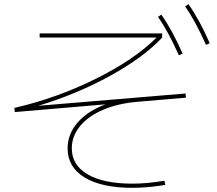

<svg xmlns="http://www.w3.org/2000/svg" viewBox="-20 -875 1040 920"><path d="M304 -164Q304 -233 352 -288Q400 -343 485 -375L51 -338L49 -358Q250 -404 437 -496.5Q624 -589 730 -695H170V-715H757V-695Q667 -599 506.5 -511Q346 -423 163 -368L869 -427L871 -407L636 -387Q544 -379 473 -348.5Q402 -318 363 -270Q324 -222 324 -164Q324 -84 400 -39.5Q476 5 615 5Q684 5 768 -9L772 11Q688 25 615 25Q467 25 385.5 -24.5Q304 -74 304 -164ZM753 -805Q806 -730 855 -618L837 -610Q786 -725 737 -794ZM883 -855Q936 -780 985 -668L967 -660Q916 -775 867 -844Z"/></svg>

Font: Enso Thin
Style: Regular
Weight: 100
Designer: Coji Morishita
Foundry: UNDERFOREST DESIGN
Version: Version 1.000